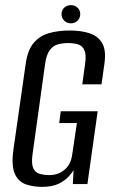

<svg xmlns="http://www.w3.org/2000/svg" viewBox="-20 -718 442 749"><path d="M144 11Q109 11 80.5 1Q52 -9 38 -39.5Q24 -70 32 -132L80 -467Q87 -521 110.5 -549.5Q134 -578 170.5 -588.5Q207 -599 252 -599Q297 -599 330 -588Q363 -577 379 -549Q395 -521 387 -467L376 -389H301L312 -469Q317 -504 309.5 -521.5Q302 -539 285.5 -544.5Q269 -550 246 -550Q223 -550 204.5 -544.5Q186 -539 173.5 -521.5Q161 -504 156 -469L107 -117Q102 -81 109 -63.5Q116 -46 133 -40.5Q150 -35 173 -35Q207 -35 232 -56Q257 -77 262 -117L280 -238H211L217 -284H361L321 0H264L267 -54Q263 -48 259 -42.5Q255 -37 251 -33Q235 -14 209.5 -1.5Q184 11 144 11ZM257 -627Q241 -627 230.5 -637.5Q220 -648 220 -663Q220 -678 230.5 -688Q241 -698 257 -698Q272 -698 282.5 -688Q293 -678 293 -663Q293 -648 282.5 -637.5Q272 -627 257 -627Z"/></svg>

Font: Alumni Sans Medium
Style: Italic
Weight: 500
Italic angle: -8°
Designer: Robert E. Leuschke
Foundry: Robert E. Leuschke
Version: Version 1.016